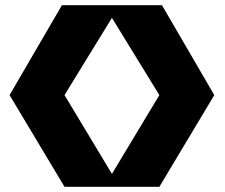

<svg xmlns="http://www.w3.org/2000/svg" viewBox="-20 -721 869 741"><path d="M382 -701H442H605L807 -354L595 0H442H382H229L17 -354L219 -701ZM412 -652.1 229 -354 412 -49.9 595 -354Z"/></svg>

Font: Radio Edit
Style: P3
Weight: 800
Version: Version 3.001;PS 003.001;hotconv 1.0.70;makeotf.lib2.5.58329